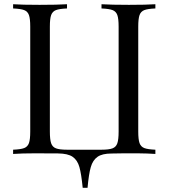

<svg xmlns="http://www.w3.org/2000/svg" viewBox="-20 -728 797 908"><path d="M633.8 -602.1V-106Q633.8 -68.4 639.9 -51.3Q646 -34.2 662.4 -27.8Q678.7 -21.5 714.8 -20V0Q646 -4.9 507.8 -2Q463.4 -2 441.2 13.7Q418.9 29.3 409.4 62Q399.9 94.7 394 160.2H371.1Q364.7 94.7 355.5 62Q346.2 29.3 323.7 13.7Q301.3 -2 253.9 -2.4Q206.1 -2.9 145 -2.9Q84 -2.9 42 0V-20Q78.1 -21.5 94.5 -27.8Q110.8 -34.2 116.9 -51.3Q123 -68.4 123 -106V-602.1Q123 -639.6 116.9 -656.7Q110.8 -673.8 94.5 -680.2Q78.1 -686.5 42 -688V-708Q83 -705.1 167 -705.1Q251 -705.1 296.9 -708V-688Q260.7 -686.5 244.4 -680.2Q228 -673.8 221.9 -656.7Q215.8 -639.6 215.8 -602.1V-106Q215.8 -68.4 221.9 -50.5Q228 -32.7 244.9 -26.4Q261.7 -20 296.9 -20H460Q495.1 -20 512 -26.4Q528.8 -32.7 534.9 -50.5Q541 -68.4 541 -106V-602.1Q541 -639.6 534.9 -656.7Q528.8 -673.8 512.5 -680.2Q496.1 -686.5 460 -688V-708Q506.8 -705.1 589.8 -705.1Q672.9 -705.1 714.8 -708V-688Q678.7 -686.5 662.4 -680.2Q646 -673.8 639.9 -656.7Q633.8 -639.6 633.8 -602.1Z"/></svg>

Font: PlayfairDisplay-Regular
Style: Regular
Weight: 400
Designer: Claus Eggers Sørensen
Foundry: Claus Eggers Sørensen
Version: Version 1.002;PS 001.002;hotconv 1.0.70;makeotf.lib2.5.58329